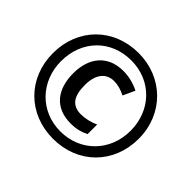

<svg xmlns="http://www.w3.org/2000/svg" viewBox="-166 -938 1162 1162"><g transform="rotate(45 414.5 -357.0)"><path d="M414 10C627 10 781 -144 781 -357C781 -570 621 -724 414 -724C201 -724 47 -570 47 -357C47 -144 201 10 414 10ZM414 -53C240 -53 116 -186 116 -357C116 -535 240 -661 414 -661C589 -661 712 -528 712 -357C712 -179 582 -53 414 -53ZM424 -131C473 -131 507 -141 542 -158V-240C507 -224 464 -214 429 -214C352 -214 320 -262 320 -357C320 -447 360 -499 429 -499C461 -499 492 -490 526 -473L561 -549C519 -570 473 -582 425 -582C291 -582 220 -490 220 -358C220 -221 288 -131 424 -131Z"/></g></svg>

Font: Noto Sans Myanmar UI SemiBold
Style: Regular
Weight: 600
Designer: Monotype Design Team
Foundry: Monotype Imaging Inc.
Version: Version 2.103